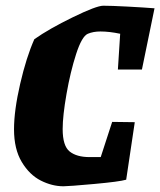

<svg xmlns="http://www.w3.org/2000/svg" viewBox="-20 -642 560 671"><path d="M392 -399 400 -524Q362 -532 331 -532Q306 -532 287 -524Q266 -515 246 -453Q226 -391 212.5 -314Q199 -237 199 -191Q199 -132 223.5 -112.5Q248 -93 293 -93H332L372 -216L451 -215L421 -14Q397 -7 308.5 1Q220 9 202 9Q162 9 122.5 -11Q83 -31 56 -76Q29 -121 29 -190Q29 -256 50.5 -349Q72 -442 100 -505Q151 -541 234 -581.5Q317 -622 341 -622Q369 -622 425.5 -619Q482 -616 520 -613L476 -399Z"/></svg>

Font: Grenze ExtraBold
Style: Italic
Weight: 800
Italic angle: -10°
Designer: Renata Polastri
Foundry: Omnibus-Type
Version: Version 1.002; ttfautohint (v1.8)